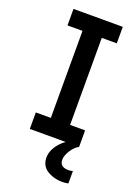

<svg xmlns="http://www.w3.org/2000/svg" viewBox="-176 -809 802 1105"><g transform="rotate(20 225.0 -256.0)"><path d="M74 0V-101H166V-634H74V-735H376V-634H284V-101H376V0ZM353 223Q338 223 322.5 220.5Q307 218 292.5 213Q278 208 264 200Q250 192 240 180.5Q230 169 225 154Q220 139 220 123Q220 93 234.5 66Q249 39 271 18.5Q293 -2 320 -16Q347 -30 376 -38V0Q362 8 350.5 19.5Q339 31 330.5 44.5Q322 58 316 73Q310 88 310 104Q310 114 314 123Q318 132 326 137.5Q334 143 343.5 145Q353 147 363 147Q370 147 377 146Q384 145 390 143V219Q381 221 372 222Q363 223 353 223Z"/></g></svg>

Font: Iosevka Etoile
Style: Bold
Weight: 700
Designer: Belleve Invis
Foundry: Belleve Invis
Version: Version 28.1.0; ttfautohint (v1.8.4)